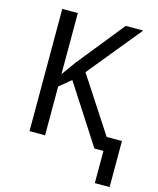

<svg xmlns="http://www.w3.org/2000/svg" viewBox="-130 -805 891 1083"><g transform="rotate(15 315.0 -263.0)"><path d="M525.9 -81.1H615.2V188H528.8V0H476.1L255.9 -340.8L188 -285.2V0H97.2V-713.9H188V-356.9L247.1 -439L467.8 -713.9H569.8L315.9 -402.8Z"/></g></svg>

Font: Droid Sans
Style: Regular
Weight: 400
Foundry: Ascender Corporation
Version: Version 1.00 build 114